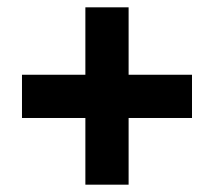

<svg xmlns="http://www.w3.org/2000/svg" viewBox="-20 -616 584 524"><path d="M331 -412V-596H213V-412H40V-294H213V-112H331V-294H504V-412Z"/></svg>

Font: Noto Sans Arabic UI SmCn XBd
Style: Regular
Weight: 800
Width: 4
Designer: Monotype Design Team, Nadine Chahine and Nizar Qandah
Foundry: Monotype Imaging Inc.
Version: Version 2.010